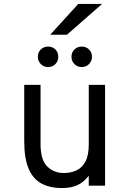

<svg xmlns="http://www.w3.org/2000/svg" viewBox="-20 -941 656 973"><path d="M295.8 12Q231.4 12 188.5 -11.9Q145.6 -35.9 124.2 -88.2Q102.8 -140.5 102.8 -225.5V-511H185.5V-210.8Q185.5 -130.8 219.2 -97.5Q253 -64.2 303.2 -64.2Q338.5 -64.2 367.2 -77.4Q396 -90.5 412.9 -122.1Q429.8 -153.6 429.8 -208.8V-511H512.5V0H429.8V-50.5Q403.9 -16.6 371.2 -2.3Q338.5 12 295.8 12ZM223.5 -601.2Q201.8 -601.2 186.8 -616.4Q171.8 -631.5 171.8 -653.2Q171.8 -675.6 186.8 -690.3Q201.8 -705 223.5 -705Q246 -705 260.8 -690.3Q275.5 -675.6 275.5 -653.2Q275.5 -631.5 260.8 -616.4Q246 -601.2 223.5 -601.2ZM394 -601.2Q372.2 -601.2 357.2 -616.4Q342.2 -631.5 342.2 -653.2Q342.2 -675.6 357.2 -690.3Q372.2 -705 394 -705Q416.5 -705 431.2 -690.3Q446 -675.6 446 -653.2Q446 -631.5 431.2 -616.4Q416.5 -601.2 394 -601.2ZM234.5 -765 376.5 -921H497.2L319.2 -765Z"/></svg>

Font: Overpass Mono Light
Style: Regular
Weight: 300
Monospace: yes
Designer: Delve Withrington, Dave Bailey
Foundry: Delve Fonts LLC
Version: Version 4.000